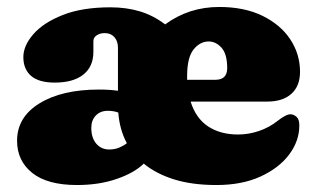

<svg xmlns="http://www.w3.org/2000/svg" viewBox="-20 -517 906 551"><path d="M841 -311Q841 -270 816.2 -247.8Q791.5 -225.5 747 -225.5H527Q542 -177.5 577.2 -154.2Q612.5 -131 663 -131Q693.5 -131 723 -141Q752.5 -151 776.5 -170Q802 -190 814.5 -189Q823.5 -188.5 831.2 -181.5Q839 -174.5 839 -157Q839 -112.5 809.8 -73.5Q780.5 -34.5 727.2 -10.2Q674 14 601 14Q531.5 14 479.5 -2.2Q427.5 -18.5 392.5 -47.5Q366.5 -21.5 315.8 -3.8Q265 14 201 14Q116 14 72.5 -20.8Q29 -55.5 29 -113Q29 -181 93.5 -220.5Q158 -260 264 -260Q295 -260 318.5 -256.5V-380Q318.5 -399 308.2 -410.5Q298 -422 280.5 -422Q267.5 -422 257.8 -415.8Q248 -409.5 248 -399V-368Q248 -326 219.2 -303Q190.5 -280 137 -280Q91.5 -280 69.2 -299.2Q47 -318.5 47 -353Q47 -386 75.8 -419Q104.5 -452 160.2 -474Q216 -496 297 -496Q342.5 -496 381 -484.5Q419.5 -473 454 -447Q522 -497 609 -497Q681.5 -497 733.5 -471.5Q785.5 -446 813.2 -403.8Q841 -361.5 841 -311ZM517 -298.5Q517 -293 517 -288H598Q632 -288 632 -321.5Q632 -362 615.8 -380Q599.5 -398 579 -398Q554 -398 535.5 -375Q517 -352 517 -298.5ZM242 -150Q242 -121.5 256.2 -104.8Q270.5 -88 293.5 -88Q309 -88 321.8 -93.2Q334.5 -98.5 344 -106Q323 -145.5 319.5 -194Q306 -199 289.5 -199Q268 -199 255 -185.5Q242 -172 242 -150Z"/></svg>

Font: Fraunces 9pt SuperSoft Black
Style: Regular
Weight: 900
Version: Version 1.000;[b76b70a41]